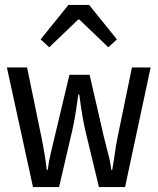

<svg xmlns="http://www.w3.org/2000/svg" viewBox="-20 -760 640 780"><path d="M114 0 8 -486H90L148 -204Q155 -170 160.5 -137Q166 -104 170 -70H174Q178 -104 186 -137Q194 -170 202 -204L262 -456H344L402 -204Q410 -170 419 -137Q428 -104 432 -70H436Q442 -104 446.5 -137Q451 -170 458 -204L516 -486H592L488 0H382L326 -232Q320 -258 314 -294Q308 -330 302 -376H298Q292 -330 286 -294Q280 -258 274 -232L220 0ZM180 -568 145 -600 258 -740H342L455 -600L420 -568L302 -681H298Z"/></svg>

Font: Source Code Variable
Style: Regular
Weight: 400
Monospace: yes
Designer: Paul D. Hunt, Teo Tuominen
Foundry: Adobe Systems Incorporated
Version: Version 1.010;hotconv 1.0.106;makeotfexe 2.5.65593